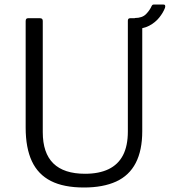

<svg xmlns="http://www.w3.org/2000/svg" viewBox="-20 -823 754 853"><path d="M612 -240Q612 -155 583 -99Q554 -43 496 -16.5Q438 10 353 10Q263 10 206 -19Q149 -48 121.5 -107Q94 -166 94 -256V-729Q94 -742 104 -742H158Q170 -742 170 -730V-236Q170 -143 217 -97Q264 -51 358 -51Q420 -51 462.5 -71.5Q505 -92 526.5 -133.5Q548 -175 548 -239V-731Q548 -742 558 -742H602Q612 -742 612 -731V-240ZM705 -803Q712 -803 713.5 -799Q715 -795 713 -788Q705 -767 687.5 -745Q670 -723 642.5 -708.5Q615 -694 574 -694L579 -743Q612 -743 629 -760.5Q646 -778 654 -797Q657 -802 660 -802.5Q663 -803 667 -803Z"/></svg>

Font: Libre Franklin Thin Light
Style: Regular
Weight: 300
Version: Version 3.000